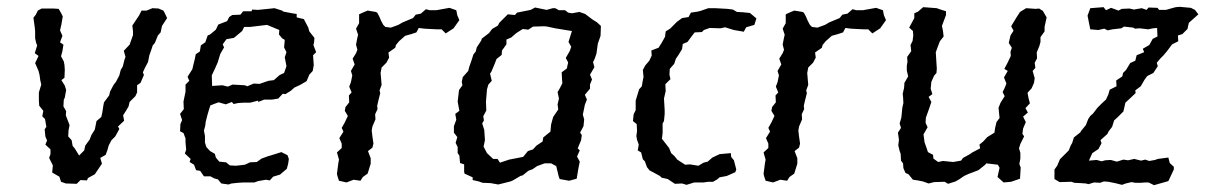

<svg xmlns="http://www.w3.org/2000/svg" viewBox="-20 -531 3534 563"><path d="M205 8 173 7 159 2 154 -13 133 -25 135 -46 124 -68 128 -79V-93L113 -107L118 -119L113 -131L111 -152L116 -159L112 -182L104 -190L107 -206L95 -221L94 -236V-260L101 -283L98 -296L96 -311L93 -323L83 -346L93 -367L82 -375L89 -398L86 -405L83 -419V-440L82 -450L78 -479L85 -488L91 -500L102 -506H137L152 -505L159 -493L164 -483L160 -459L156 -442L163 -426L156 -407L166 -400L163 -381L159 -366L167 -351L169 -341L170 -326L169 -303L160 -296L170 -280L174 -267L170 -245L167 -238L166 -219L174 -205L173 -193L179 -177L184 -164L181 -149L180 -131L190 -120L193 -103L199 -96L212 -75L227 -90L230 -104L243 -122L248 -135L258 -151L263 -176L277 -188L280 -201L283 -221L285 -231L300 -251L303 -263L313 -282L320 -291L330 -310L334 -326L340 -336L345 -356L348 -364L343 -382L360 -400L370 -428V-440L368 -456L388 -486L395 -500H410L427 -507L445 -506L459 -500L463 -493L470 -478L455 -455L451 -436L443 -427L434 -405L428 -398L423 -383L418 -369L414 -349L405 -332L399 -319L402 -311L392 -288L382 -281V-260L377 -249L360 -232L357 -219L350 -207L341 -193L344 -177L326 -160L330 -153L318 -131L307 -120L299 -105L295 -91L290 -77L274 -68L279 -51L258 -20L238 -9L235 -2L216 -3Z M678 5 659 7 650 10 629 7 619 -5 608 -8 597 -14H578L567 -30L555 -32L549 -48L536 -56L539 -65L522 -81L526 -92L524 -113V-125L518 -141L508 -146L509 -167L514 -179L508 -197L519 -211L518 -233L524 -262V-283L535 -294L530 -306L544 -328L547 -341L551 -357L554 -372L566 -380L569 -398L582 -407L589 -427L596 -430L613 -444L620 -459L646 -469L652 -481L661 -487L685 -488L693 -498H718L719 -503L736 -502L766 -505L785 -507L807 -500L811 -497L837 -492L850 -490V-480L871 -475L884 -450L887 -439L902 -420L901 -407L899 -399L907 -378L898 -369L900 -340L897 -323L887 -312L879 -293L860 -282L843 -274L833 -265L817 -255L809 -256L796 -242L778 -239H755L737 -232V-236L714 -230H696L679 -229L665 -226L660 -232L642 -225L621 -231L610 -227L597 -222L593 -210L588 -193L583 -173L582 -163L578 -148L581 -132V-113L585 -100L596 -88L610 -80L613 -69L623 -57L643 -55L654 -46L672 -45L698 -48L713 -55L733 -56L747 -66L766 -73L770 -74L783 -78L805 -85L823 -76L827 -65L825 -51L821 -36L801 -19L781 -13L771 -2L760 -4L737 0L726 4H694ZM602 -279 632 -281 648 -277 662 -283 698 -281 705 -278 724 -286 741 -285 767 -294 783 -296 800 -311 813 -317 820 -337 815 -363 820 -378 813 -392 815 -414 807 -419 798 -430 799 -443 763 -458 713 -452H696L690 -440L666 -420L644 -416L633 -401L637 -392L626 -373L618 -347L610 -329L601 -310Z M996 4 974 -1 970 -13 968 -21 972 -52 974 -63 968 -84 982 -97V-110L975 -126L987 -145L982 -156L991 -172L1000 -191L991 -206L993 -217L1004 -231L1003 -251L1011 -260L1004 -277L1009 -290L1013 -310L1009 -323L1020 -342L1014 -359L1024 -375L1028 -385L1024 -400L1028 -421L1030 -429L1024 -447L1033 -463V-489L1046 -495L1058 -500L1082 -496L1086 -494L1092 -483L1098 -469L1104 -458L1110 -452L1126 -450L1148 -458L1160 -465L1167 -468L1191 -478L1199 -488L1214 -491L1229 -504L1240 -501H1259L1298 -508L1318 -501L1321 -486L1327 -472L1310 -448L1287 -433L1275 -445H1262L1241 -446L1224 -447L1208 -449L1201 -436L1186 -431L1168 -426L1150 -410L1141 -399L1139 -391L1119 -377L1121 -362L1113 -347L1099 -333L1096 -317L1099 -282L1093 -266L1095 -258L1089 -234L1086 -221L1087 -211L1080 -196L1081 -181L1072 -160L1070 -148L1072 -131L1075 -110L1072 -98L1059 -88L1067 -67V-51L1058 -22L1044 -12L1037 -1L1017 -4Z M1477 1 1441 10 1419 6 1395 5 1384 1 1366 -3V-11L1342 -22L1341 -28V-49L1329 -53L1327 -75L1322 -82V-100L1316 -112L1321 -129L1311 -142V-161L1318 -180L1315 -197L1327 -206L1322 -233L1326 -267L1336 -281L1334 -291L1337 -305L1353 -323L1356 -335L1363 -355L1368 -371L1375 -380L1378 -392L1391 -412L1393 -418L1414 -434L1423 -446L1440 -456L1444 -464L1469 -489L1490 -487L1496 -494L1536 -502L1549 -509L1583 -502L1601 -507H1608L1619 -501H1637L1646 -494L1657 -492L1679 -496L1696 -490L1717 -474L1730 -466L1742 -455L1741 -426L1733 -403L1729 -374L1724 -359L1719 -349L1723 -334L1710 -312L1716 -298L1710 -283V-271L1695 -253L1701 -239L1695 -224L1692 -209L1689 -195L1693 -181L1691 -161L1681 -142L1686 -135L1684 -120L1674 -96L1680 -90L1672 -72L1680 -57L1676 -37L1671 -7L1649 -1L1621 -6L1618 -15L1611 -44L1596 -52H1577L1555 -44L1542 -35L1529 -30L1513 -17L1506 -15L1484 -2ZM1446 -54 1473 -63 1514 -71 1528 -88 1543 -93 1553 -104 1571 -116 1573 -128 1594 -145 1596 -166 1602 -188 1617 -210 1615 -225 1619 -242 1615 -261 1622 -273 1629 -287 1628 -299 1627 -319 1642 -330 1646 -348 1639 -361 1651 -382 1655 -394 1647 -408 1657 -440 1608 -448 1585 -453 1576 -454 1543 -453 1529 -444 1513 -446 1494 -434 1479 -421 1465 -415V-401L1452 -383L1451 -370L1436 -358L1431 -345L1421 -321L1417 -315L1422 -294L1412 -283L1408 -269L1405 -233L1406 -207L1397 -190L1399 -178L1394 -169L1400 -150L1402 -120L1398 -101L1408 -82L1426 -65H1439Z M1993 11 1980 7 1959 8 1938 -6 1920 -10 1915 -15 1893 -27 1885 -31 1877 -41 1871 -58 1865 -64 1860 -84 1850 -90 1853 -107 1848 -121 1846 -132 1848 -147 1847 -167 1836 -176 1838 -196 1844 -208V-236L1854 -269L1862 -278L1865 -296L1867 -305L1865 -326L1872 -339L1884 -353L1891 -368L1890 -383L1911 -391L1920 -405L1930 -423L1932 -439L1945 -447L1965 -467L1980 -478L1999 -481L2006 -494L2026 -497L2034 -499L2057 -507H2077L2113 -505L2129 -503L2141 -496L2159 -495L2179 -493L2198 -477L2192 -458L2168 -451L2161 -438L2132 -443L2106 -451L2093 -448L2061 -449L2044 -443L2038 -437L2017 -436L2007 -423L1996 -408L1982 -402L1980 -387L1969 -369L1962 -359L1957 -344L1944 -329L1943 -312L1946 -299L1931 -284L1932 -264L1927 -242L1929 -208V-197L1927 -176L1923 -169V-141L1921 -124L1942 -97L1948 -82L1957 -74L1966 -63L1969 -61L1989 -48L2003 -49L2028 -45L2043 -54L2055 -57L2069 -69L2090 -79L2123 -82L2124 -71L2132 -61L2139 -34L2136 -26L2111 -15L2090 -11L2083 -5L2071 2H2057L2043 4H2016Z M2247 4 2225 -1 2221 -13 2219 -21 2223 -52 2225 -63 2219 -84 2233 -97V-110L2226 -126L2238 -145L2233 -156L2242 -172L2251 -191L2242 -206L2244 -217L2255 -231L2254 -251L2262 -260L2255 -277L2260 -290L2264 -310L2260 -323L2271 -342L2265 -359L2275 -375L2279 -385L2275 -400L2279 -421L2281 -429L2275 -447L2284 -463V-489L2297 -495L2309 -500L2333 -496L2337 -494L2343 -483L2349 -469L2355 -458L2361 -452L2377 -450L2399 -458L2411 -465L2418 -468L2442 -478L2450 -488L2465 -491L2480 -504L2491 -501H2510L2549 -508L2569 -501L2572 -486L2578 -472L2561 -448L2538 -433L2526 -445H2513L2492 -446L2475 -447L2459 -449L2452 -436L2437 -431L2419 -426L2401 -410L2392 -399L2390 -391L2370 -377L2372 -362L2364 -347L2350 -333L2347 -317L2350 -282L2344 -266L2346 -258L2340 -234L2337 -221L2338 -211L2331 -196L2332 -181L2323 -160L2321 -148L2323 -131L2326 -110L2323 -98L2310 -88L2318 -67V-51L2309 -22L2295 -12L2288 -1L2268 -4Z M2760 8 2750 2 2719 3 2703 7 2686 1 2671 -2 2657 -4 2644 -20 2635 -24 2629 -38 2628 -52 2622 -60 2621 -80 2618 -88 2614 -105 2616 -121 2613 -142 2622 -156 2618 -169 2623 -186 2626 -216 2629 -229 2628 -247 2627 -256 2631 -273 2632 -288 2643 -307 2639 -324V-338L2641 -350L2640 -364L2652 -381L2650 -399L2656 -411L2658 -427L2657 -440L2646 -450L2661 -478V-492L2672 -497L2687 -510L2727 -507L2735 -504L2754 -498V-487L2742 -455L2745 -441L2747 -424L2736 -410L2731 -397L2724 -378L2726 -345L2727 -330L2726 -317L2719 -309L2711 -291L2709 -271L2714 -255L2703 -247L2711 -232L2705 -214L2695 -186L2694 -171L2700 -158L2688 -137L2691 -114L2697 -97L2701 -85L2716 -77L2717 -66L2731 -56L2745 -59L2775 -56L2798 -60L2804 -68L2824 -79L2831 -84L2854 -96L2852 -107L2863 -116L2875 -129L2896 -142L2898 -156L2902 -173L2911 -185L2908 -215L2914 -230L2926 -249L2920 -261L2926 -273L2931 -286L2924 -304L2935 -323L2925 -329L2934 -346L2944 -367L2943 -379L2947 -391L2938 -405L2943 -427L2952 -441L2945 -454L2960 -479L2971 -496L2989 -507L3017 -505L3027 -506L3038 -499L3049 -480L3043 -452V-439L3031 -422V-408L3028 -397L3020 -377L3021 -360L3014 -347L3016 -332L3008 -323L3014 -302L3012 -288L3005 -272L2993 -259L2996 -243L3000 -228L2987 -214L2994 -201L2980 -189L2988 -173L2980 -154L2978 -139L2983 -131L2972 -109L2968 -96L2972 -83V-66L2969 -50L2973 -40L2971 -7L2945 2L2923 4L2905 -12L2911 -39L2906 -48L2872 -52L2869 -48L2849 -32L2836 -27L2820 -21L2807 -15L2794 -6L2782 1Z M3173 -60 3196 -62 3210 -58 3221 -61 3237 -62 3255 -57 3274 -63 3288 -61 3306 -65 3326 -60 3338 -63 3350 -59 3367 -62 3375 -65 3406 -69 3410 -53 3422 -42V-34L3406 0L3364 12L3348 4H3339L3324 5H3309L3298 3L3281 7L3270 11L3250 6L3230 2L3217 1L3206 5L3188 4L3172 9L3164 7L3150 6L3130 5L3122 2L3087 3L3072 -6V-34L3080 -45L3088 -64L3114 -90L3119 -103L3124 -112L3129 -128L3148 -143L3150 -147L3164 -164L3171 -182L3177 -191L3185 -198L3198 -215L3211 -228L3223 -239L3230 -254L3234 -268L3254 -278L3253 -295L3271 -307L3273 -317L3282 -326L3294 -346L3309 -353L3313 -369L3335 -378L3331 -388L3350 -399L3360 -417L3374 -424L3373 -449L3361 -448L3347 -445L3322 -448L3308 -447L3303 -450L3276 -453L3268 -448L3242 -445L3228 -442L3218 -447L3201 -443L3177 -445L3169 -485L3177 -507L3216 -510L3223 -501L3238 -508L3260 -500L3269 -505L3292 -506L3305 -503L3328 -507L3342 -502L3348 -509L3374 -508L3379 -502H3399L3420 -508L3428 -510L3439 -511L3472 -508L3484 -502L3494 -489L3466 -464L3462 -446L3447 -431L3434 -427L3435 -410L3417 -401L3402 -381L3392 -369L3383 -360L3372 -347L3375 -337L3362 -317L3344 -308L3336 -297L3325 -278L3309 -266L3310 -258L3292 -241L3280 -230L3276 -212L3274 -204L3258 -188L3247 -178L3241 -159L3231 -146L3227 -138L3207 -120L3210 -111L3201 -94L3183 -82Z"/></svg>

Font: Winky Rough Light
Style: Italic
Weight: 300
Italic angle: -8.97852°
Designer: Simon Atzbach
Foundry: typofactur
Version: Version 1.206; ttfautohint (v1.8.4.7-5d5b)